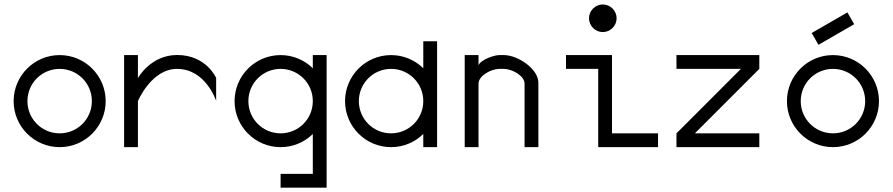

<svg xmlns="http://www.w3.org/2000/svg" viewBox="-20 -666 4040 869"><path d="M104.2 -208.3C104.2 -289.2 169.2 -354.2 250 -354.2C330.8 -354.2 395.8 -289.2 395.8 -208.3C395.8 -127.5 330.8 -62.5 250 -62.5C169.2 -62.5 104.2 -127.5 104.2 -208.3ZM41.7 -208.3C41.7 -93.3 135 0 250 0C365 0 458.3 -93.3 458.3 -208.3C458.3 -323.3 365 -416.7 250 -416.7C135 -416.7 41.7 -323.3 41.7 -208.3Z M541.7 -416.7V0H604.2V-208.4C604.2 -208.4 665 -354.2 781.2 -354.2C911.7 -354.2 958.3 -209.2 958.3 -209.2V-313.3C958.3 -313.3 913.6 -417.1 781.6 -417.1C661.5 -417.1 604.2 -312.6 604.2 -312.6V-416.7Z M1104.2 -208.3C1104.2 -289.2 1169.2 -354.2 1250 -354.2C1330.8 -354.2 1395.8 -289.2 1395.8 -208.3C1395.8 -127.5 1330.8 -62.5 1250 -62.5C1169.2 -62.5 1104.2 -127.5 1104.2 -208.3ZM1041.7 -208.3C1041.7 -93.3 1135 0 1250 0C1306.8 0 1358.2 -22.7 1395.8 -59.6V120.8H1250V183.3H1458.3V-416.7H1395.8V-357.1C1358.2 -393.9 1306.8 -416.7 1250 -416.7C1135 -416.7 1041.7 -323.3 1041.7 -208.3Z M1541.7 -208.3C1541.7 -93.3 1635 0 1750 0C1806.8 0 1858.2 -22.7 1895.8 -59.6V0H1958.3V-479.2H1895.8V-357.1C1858.2 -393.9 1806.8 -416.7 1750 -416.7C1635 -416.7 1541.7 -323.3 1541.7 -208.3ZM1604.2 -208.3C1604.2 -289.2 1669.2 -354.2 1750 -354.2C1830.8 -354.2 1895.8 -289.2 1895.8 -208.3C1895.8 -127.5 1830.8 -62.5 1750 -62.5C1669.2 -62.5 1604.2 -127.5 1604.2 -208.3Z M2260.4 -416.7H2239.6C2218.3 -416.7 2157.5 -397.5 2145.8 -370.8V-416.7H2083.3V0H2145.8V-287.5C2145.8 -323.3 2203.3 -354.2 2239.6 -354.2H2260.4C2297.1 -354.2 2354.2 -323.3 2354.2 -287.5V0H2416.7V-291.7C2416.7 -354.2 2323.8 -416.7 2260.4 -416.7Z M2645.8 -583.3C2645.8 -549.2 2674.2 -520.8 2708.3 -520.8C2742.5 -520.8 2770.8 -549.2 2770.8 -583.3C2770.8 -617.5 2742.5 -645.8 2708.3 -645.8C2674.2 -645.8 2645.8 -617.5 2645.8 -583.3ZM2687.5 -354.2V0H2958.3V-62.5H2750V-416.7H2541.7V-354.2Z M3041.7 -354.2H3333.3L3041.7 -62.5V0H3416.7V-62.5H3125L3416.7 -354.2V-416.7H3041.7Z M3815.3 -609.9 3653.6 -516.6 3684.4 -463.2 3846.1 -556.5ZM3604.2 -208.3C3604.2 -289.2 3669.2 -354.2 3750 -354.2C3830.8 -354.2 3895.8 -289.2 3895.8 -208.3C3895.8 -127.5 3830.8 -62.5 3750 -62.5C3669.2 -62.5 3604.2 -127.5 3604.2 -208.3ZM3541.7 -208.3C3541.7 -93.3 3635 0 3750 0C3865 0 3958.3 -93.3 3958.3 -208.3C3958.3 -323.3 3865 -416.7 3750 -416.7C3635 -416.7 3541.7 -323.3 3541.7 -208.3Z"/></svg>

Font: Amy Mono
Style: Regular
Weight: 400
Monospace: yes
Version: Version 001.000